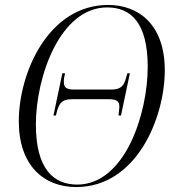

<svg xmlns="http://www.w3.org/2000/svg" viewBox="-20 -745 704 776"><path d="M288 11C532 11 646 -269 646 -461C646 -647 539 -725 417 -725C177 -725 56 -453 56 -255C56 -76 157 11 288 11ZM292 1C198 1 125 -60 125 -242C125 -435 223 -715 413 -715C509 -715 577 -653 577 -475C577 -283 484 1 292 1ZM196 -278H206L211 -298C221 -331 233 -344 272 -344H420C459 -344 466 -331 461 -298L459 -278H469L505 -449H495L489 -429C480 -396 467 -383 428 -383H280C241 -383 235 -396 239 -430L243 -449H232Z"/></svg>

Font: Noto Serif Display SemiCondensed Light
Style: Italic
Weight: 300
Width: 4
Italic angle: -12°
Designer: Monotype Design Team
Foundry: Monotype Imaging Inc.
Version: Version 2.009